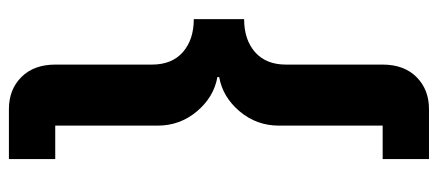

<svg xmlns="http://www.w3.org/2000/svg" viewBox="-296 -545 983 431"><g transform="rotate(90 195.5 -329.5)"><path d="M225 142Q181 142 153 114Q125 86 125 38V-179Q125 -224 97 -248.5Q69 -273 23 -273V-386Q69 -386 97 -410.5Q125 -435 125 -480V-697Q125 -745 153 -773Q181 -801 225 -801H337V-697H262V-464Q262 -414 230 -376Q198 -338 153 -330V-326Q198 -318 230 -280Q262 -242 262 -192V38H337V142Z"/></g></svg>

Font: IBM Plex Sans JP
Style: Bold
Weight: 700
Designer: Mike Abbink; Paul van der Laan; Pieter van Rosmalen; Wujin Sim; Yejin Wi; Jinhee Kim; Boomi Park; Yona Kim; Kichan Ma
Foundry: Sandoll Inc.
Version: Version 1.001